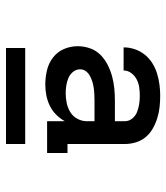

<svg xmlns="http://www.w3.org/2000/svg" viewBox="23 -763 554 640"><g transform="rotate(90 300.0 -443.0)"><path d="M261 -317Q261 -317 261 -317Q261 -317 261 -317Q238 -317 214.5 -322.5Q191 -328 172 -342.5Q153 -357 143.5 -379Q134 -401 134 -425Q134 -446 141 -466Q148 -486 162.5 -500.5Q177 -515 195.5 -524.5Q214 -534 234 -539.5Q254 -545 274.5 -547Q295 -549 316 -549H384V-582Q384 -596 375 -607Q366 -618 353 -623Q340 -628 326.5 -630Q313 -632 299 -632Q285 -632 271 -630Q257 -628 244.5 -621.5Q232 -615 223.5 -603.5Q215 -592 215 -579Q215 -578 215 -578Q215 -578 215 -578H138Q138 -579 138 -579Q138 -579 138 -580Q138 -598 144.5 -616.5Q151 -635 163 -649.5Q175 -664 191 -674Q207 -684 225 -689.5Q243 -695 261.5 -697.5Q280 -700 299 -700Q318 -700 336.5 -698Q355 -696 373 -690.5Q391 -685 408 -675.5Q425 -666 437 -651.5Q449 -637 454.5 -619Q460 -601 460 -582V-391H490V-323H384V-382Q375 -366 362 -353Q349 -340 332.5 -332Q316 -324 298 -320.5Q280 -317 261 -317ZM291 -385Q308 -385 324 -388.5Q340 -392 354 -400.5Q368 -409 376 -424Q384 -439 384 -455V-481H316Q305 -481 294.5 -480.5Q284 -480 273.5 -478.5Q263 -477 253 -474Q243 -471 233.5 -466Q224 -461 217.5 -452.5Q211 -444 211 -433Q211 -420 219.5 -409.5Q228 -399 240 -394Q252 -389 265 -387Q278 -385 291 -385ZM140 -186V-250H460V-186Z"/></g></svg>

Font: Iosevka Curly Slab Extended
Style: Regular
Weight: 400
Width: 7
Monospace: yes
Designer: Belleve Invis
Foundry: Belleve Invis
Version: Version 11.1.0; ttfautohint (v1.8.3)